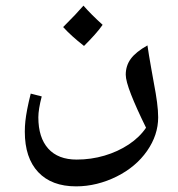

<svg xmlns="http://www.w3.org/2000/svg" viewBox="-20 -402 632 681"><path d="M250 259Q163 259 115.5 208.5Q68 158 68 65Q68 46 70 27.5Q72 9 76.5 -14.5Q81 -38 89 -70L128 -60Q116 -14 116 14Q116 86 151 125Q186 164 252 164Q303 164 350.5 150Q398 136 436.5 110.5Q475 85 498 51Q464 -18 445 -66.5Q426 -115 426 -137Q426 -169 444 -193.5Q462 -218 503 -241Q505 -227 508.5 -205.5Q512 -184 516.5 -159Q521 -134 526 -106Q533 -70 537 -39.5Q541 -9 541 14Q541 77 501.5 133.5Q462 190 394 224Q360 241 323.5 250Q287 259 250 259ZM278 -239Q232 -275 204 -306Q229 -331 246.5 -349.5Q264 -368 276 -382Q290 -366 307 -349Q324 -332 344 -314Q333 -298 316 -279Q299 -260 278 -239Z"/></svg>

Font: Noto Naskh Arabic Medium
Style: Regular
Weight: 500
Designer: Monotype Design Team, David Williams, Mohamad Dakak and Nizar Qandah
Foundry: Monotype Imaging Inc.
Version: Version 2.016